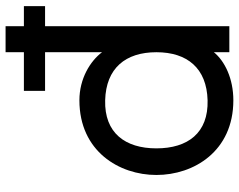

<svg xmlns="http://www.w3.org/2000/svg" viewBox="-102 -720 836 671"><g transform="rotate(-90 315.5 -384.0)"><path d="M560 -718V-782H469V-718H334V-644H469V-445C438 -486 377 -524 301 -524C123 -524 40 -385 40 -255C40 -124 123 14 301 14C377 14 438 -16 469 -54V0H560V-644H630V-718ZM301 -76C187 -73 133 -145 133 -255C133 -364 187 -437 301 -434C413 -431 469 -363 469 -255C469 -147 413 -79 301 -76Z"/></g></svg>

Font: Hibana SubMedium
Style: Regular
Weight: 500
Width: 6
Designer: pygmalion
Foundry: ybstudio
Version: Version 0.930;hotconv 1.0.109;makeotfexe 2.5.65596